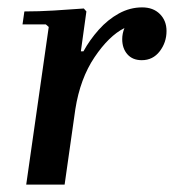

<svg xmlns="http://www.w3.org/2000/svg" viewBox="-20 -500 471 520"><path d="M51 0 112 -427 104 -434H41L46 -469Q85 -469 126 -471.5Q167 -474 207 -477L214 -469L199 -361H206Q223 -392 247.5 -419.5Q272 -447 302 -463.5Q332 -480 365 -480Q395 -480 413 -462Q431 -444 431 -416Q431 -385 412.5 -361Q394 -337 364 -337Q339 -337 325 -353Q311 -369 311 -394Q311 -409 317 -424Q275 -403 236 -345Q197 -287 184 -204L155 0Z"/></svg>

Font: Brygada 1918 SemiBold
Style: Italic
Weight: 600
Italic angle: -8°
Designer: Mateusz Machalski | Borys Kosmynka | Przemek Hoffer
Foundry: NIEPODLEGLA 2018
Version: Version 3.006